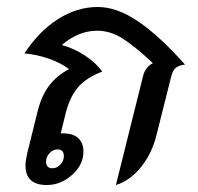

<svg xmlns="http://www.w3.org/2000/svg" viewBox="-20 -524 568 550"><path d="M510 -339Q492 -337 483.5 -329.5Q475 -322 471 -307L429 -140Q416 -85 384 -45.5Q352 -6 312 6L390 -307Q397 -333 418 -343Q368 -390 332.5 -413Q297 -436 258 -436Q205 -436 157 -395Q191 -386 222.5 -365.5Q254 -345 273 -319Q228 -302 204 -274.5Q180 -247 168 -199L154 -142H160Q190 -142 204.5 -128Q219 -114 219 -90Q219 -52 186.5 -23Q154 6 114 6Q53 6 53 -50Q53 -63 58 -85L88 -206Q99 -250 121 -279Q143 -308 178 -326Q154 -344 119.5 -356Q85 -368 50 -371Q92 -435 146.5 -469.5Q201 -504 260 -504Q315 -504 376 -462.5Q437 -421 510 -339ZM145 -96Q132 -96 122 -85.5Q112 -75 112 -61Q112 -52 116.5 -47Q121 -42 130 -42Q143 -42 153 -52.5Q163 -63 163 -77Q163 -86 158.5 -91Q154 -96 145 -96Z"/></svg>

Font: Srisakdi
Style: Bold
Weight: 700
Designer: Cadson Demak Co.,Ltd.
Foundry: Cadson Demak Co.,Ltd.
Version: Version 1.000